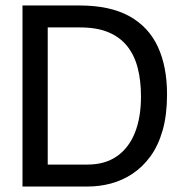

<svg xmlns="http://www.w3.org/2000/svg" viewBox="-20 -680 673 700"><path d="M110 0V-80H299Q363 -80 406.5 -110.5Q450 -141 472 -196.5Q494 -252 494 -328Q494 -386 482 -432.5Q470 -479 443.5 -512Q417 -545 375 -562.5Q333 -580 272 -580H110V-660H270Q381 -660 451.5 -621Q522 -582 555.5 -509.5Q589 -437 589 -336Q589 -261 573 -205Q557 -149 528.5 -110Q500 -71 463 -46.5Q426 -22 384.5 -11Q343 0 301 0ZM62 0V-660H154V0Z"/></svg>

Font: Bricolage Grotesque 72pt
Style: Regular
Weight: 400
Version: Version 1.001;gftools[0.9.33.dev8+g029e19f]